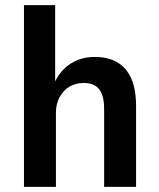

<svg xmlns="http://www.w3.org/2000/svg" viewBox="-20 -725 618 745"><path d="M73 0V-705H194V-400H190Q210 -448 251 -476Q292 -504 348 -504Q400 -504 435.5 -483Q471 -462 489.5 -420Q508 -378 508 -312V0H384V-304Q384 -339 375 -361Q366 -383 348.5 -393Q331 -403 305 -403Q274 -403 250 -389Q226 -375 211.5 -348.5Q197 -322 197 -288V0Z"/></svg>

Font: Nunito Sans 10pt SemiCondensed
Style: Bold
Weight: 700
Width: 4
Designer: Vernon Adams
Foundry: Vernon Adams
Version: Version 3.101;gftools[0.9.27]